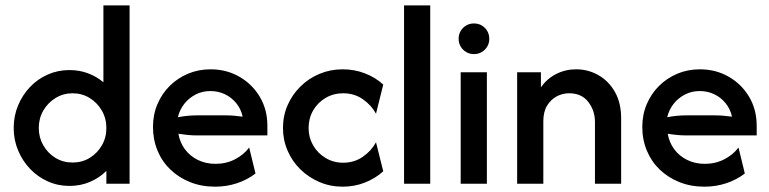

<svg xmlns="http://www.w3.org/2000/svg" viewBox="-20 -687 2877 718"><path d="M239.6 8.3Q196.5 8.3 158.7 -8.7Q120.8 -25.7 92.4 -55.6Q63.9 -85.4 47.6 -124.7Q31.2 -163.9 31.2 -208.3Q31.2 -253.5 47.6 -292.7Q63.9 -331.9 92.4 -361.8Q120.8 -391.7 158.7 -408.3Q196.5 -425 239.6 -425Q277.1 -425 309.4 -412.8Q341.7 -400.7 366.7 -379.2V-666.7H464.6V0H377.8V-47.9Q352.1 -22.2 316.7 -6.9Q281.2 8.3 239.6 8.3ZM251.4 -79.2Q286.8 -79.2 315.3 -96.5Q343.8 -113.9 360.8 -143.1Q377.8 -172.2 377.8 -208.3Q377.8 -244.4 360.8 -273.6Q343.8 -302.8 315.3 -320.5Q286.8 -338.2 251.4 -338.2Q216.7 -338.2 187.8 -320.5Q159 -302.8 142 -273.6Q125 -244.4 125 -208.3Q125 -172.9 142 -143.4Q159 -113.9 187.5 -96.5Q216 -79.2 251.4 -79.2Z M784.7 11.1Q733.3 11.1 691 -5.9Q648.6 -22.9 617.4 -52.8Q586.1 -82.6 569.1 -123.6Q552.1 -164.6 552.1 -212.5Q552.1 -258.3 568.8 -297.6Q585.4 -336.8 614.9 -366Q644.4 -395.1 683.3 -411.5Q722.2 -427.8 767.4 -427.8Q827.1 -427.8 875.3 -400Q923.6 -372.2 951.7 -324.7Q979.9 -277.1 979.9 -216.7V-180.6H716.7Q699.3 -180.6 681.9 -182.3Q664.6 -184 647.2 -186.8Q652.8 -154.2 671.5 -128.8Q690.3 -103.5 719.8 -88.9Q749.3 -74.3 786.1 -74.3Q825.7 -74.3 858.7 -91.3Q891.7 -108.3 911.8 -135.4L935.4 -38.2Q904.9 -14.6 866 -1.7Q827.1 11.1 784.7 11.1ZM645.1 -248.6Q662.5 -252.1 680.6 -253.8Q698.6 -255.6 716.7 -255.6H822.9Q840.3 -255.6 856.2 -254.2Q872.2 -252.8 887.5 -250.7Q881.2 -279.2 863.9 -300.7Q846.5 -322.2 821.5 -334.4Q796.5 -346.5 766.7 -346.5Q736.8 -346.5 711.8 -333.7Q686.8 -320.8 669.4 -299Q652.1 -277.1 645.1 -248.6Z M1261.1 11.1Q1215.3 11.1 1174.7 -6.2Q1134 -23.6 1103.5 -53.5Q1072.9 -83.3 1055.6 -123.3Q1038.2 -163.2 1038.2 -208.3Q1038.2 -254.2 1055.6 -293.8Q1072.9 -333.3 1103.5 -363.5Q1134 -393.8 1174.7 -410.8Q1215.3 -427.8 1261.1 -427.8Q1305.6 -427.8 1344.4 -412.8Q1383.3 -397.9 1413.2 -370.8L1386.1 -261.8Q1368.8 -293.8 1336.8 -316Q1304.9 -338.2 1263.2 -338.2Q1227.1 -338.2 1197.6 -320.8Q1168.1 -303.5 1151 -274Q1134 -244.4 1134 -208.3Q1134 -172.9 1151 -143.4Q1168.1 -113.9 1197.6 -96.2Q1227.1 -78.5 1263.2 -78.5Q1304.9 -78.5 1336.8 -100.7Q1368.8 -122.9 1386.1 -154.9L1413.2 -46.5Q1383.3 -19.4 1344.4 -4.2Q1305.6 11.1 1261.1 11.1Z M1491 0V-666.7H1588.9V0Z M1702.8 0V-416.7H1800.7V0ZM1752.1 -484.7Q1736.1 -484.7 1723.3 -492.4Q1710.4 -500 1702.8 -512.8Q1695.1 -525.7 1695.1 -541.7Q1695.1 -558.3 1702.8 -571.2Q1710.4 -584 1723.3 -591.7Q1736.1 -599.3 1752.1 -599.3Q1768.8 -599.3 1781.6 -591.7Q1794.4 -584 1802.1 -571.2Q1809.7 -558.3 1809.7 -541.7Q1809.7 -525.7 1802.1 -512.8Q1794.4 -500 1781.6 -492.4Q1768.8 -484.7 1752.1 -484.7Z M1913.9 0V-416.7H2002.8V-360.4Q2025.7 -393.1 2060.1 -410.4Q2094.4 -427.8 2134.7 -427.8Q2179.2 -427.8 2217.4 -406.2Q2255.6 -384.7 2279.2 -343.8Q2302.8 -302.8 2302.8 -244.4V0H2204.9V-231.2Q2204.9 -273.6 2179.9 -305.9Q2154.9 -338.2 2108.3 -338.2Q2083.3 -338.2 2061.5 -326.4Q2039.6 -314.6 2025.7 -291.7Q2011.8 -268.8 2011.8 -233.3V0Z M2614.6 11.1Q2563.2 11.1 2520.8 -5.9Q2478.5 -22.9 2447.2 -52.8Q2416 -82.6 2399 -123.6Q2381.9 -164.6 2381.9 -212.5Q2381.9 -258.3 2398.6 -297.6Q2415.3 -336.8 2444.8 -366Q2474.3 -395.1 2513.2 -411.5Q2552.1 -427.8 2597.2 -427.8Q2656.9 -427.8 2705.2 -400Q2753.5 -372.2 2781.6 -324.7Q2809.7 -277.1 2809.7 -216.7V-180.6H2546.5Q2529.2 -180.6 2511.8 -182.3Q2494.4 -184 2477.1 -186.8Q2482.6 -154.2 2501.4 -128.8Q2520.1 -103.5 2549.7 -88.9Q2579.2 -74.3 2616 -74.3Q2655.6 -74.3 2688.5 -91.3Q2721.5 -108.3 2741.7 -135.4L2765.3 -38.2Q2734.7 -14.6 2695.8 -1.7Q2656.9 11.1 2614.6 11.1ZM2475 -248.6Q2492.4 -252.1 2510.4 -253.8Q2528.5 -255.6 2546.5 -255.6H2652.8Q2670.1 -255.6 2686.1 -254.2Q2702.1 -252.8 2717.4 -250.7Q2711.1 -279.2 2693.8 -300.7Q2676.4 -322.2 2651.4 -334.4Q2626.4 -346.5 2596.5 -346.5Q2566.7 -346.5 2541.7 -333.7Q2516.7 -320.8 2499.3 -299Q2481.9 -277.1 2475 -248.6Z"/></svg>

Font: Afacad Flux Medium
Style: Regular
Weight: 500
Designer: Kristian Moeller
Foundry: Dicotype
Version: Version 1.100